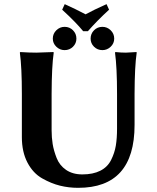

<svg xmlns="http://www.w3.org/2000/svg" viewBox="-20 -900 759 930"><path d="M418.9 -712.9Q418.9 -736.8 435.5 -753.4Q452.1 -770 476.1 -770Q499 -770 516.1 -753.4Q533.2 -736.8 533.2 -712.9Q533.2 -689.9 516.1 -673.6Q499 -657.2 476.1 -657.2Q452.1 -657.2 435.5 -673.6Q418.9 -689.9 418.9 -712.9ZM235.8 -712.9Q235.8 -736.8 252.9 -753.4Q270 -770 293 -770Q316.9 -770 333.5 -753.4Q350.1 -736.8 350.1 -712.9Q350.1 -689.9 333.5 -673.6Q316.9 -657.2 293 -657.2Q270 -657.2 252.9 -673.6Q235.8 -689.9 235.8 -712.9ZM546.9 -444.8Q546.9 -573.7 537.1 -645L539.1 -647.9Q565.9 -645 589.8 -645L641.1 -647.9L642.1 -645Q632.3 -579.1 631.8 -444.8V-294.9Q631.8 10.3 357.9 9.8Q313 9.8 270.5 -0.7Q228 -11.2 184.1 -36.1Q140.1 -61 113 -112.5Q85.9 -164.1 85.9 -235.8V-444.8Q85.9 -573.7 76.2 -645L78.1 -647.9Q122.1 -645 155.8 -645L238.8 -647.9L240.2 -645Q230.5 -579.1 230 -444.8V-269Q230 -233.9 235.1 -202.4Q240.2 -170.9 254.2 -135Q268.1 -99.1 300 -77.1Q332 -55.2 378.9 -55.2Q430.7 -55.2 465.8 -73Q501 -90.8 518.1 -125Q535.2 -159.2 541 -194.6Q546.9 -230 546.9 -276.9ZM281.2 -853 293.5 -879.9Q345.7 -856.4 394.5 -830.6Q433.6 -852.1 496.1 -879.9L508.3 -853Q450.2 -799.8 405.8 -749H382.8Q347.2 -792.5 281.2 -853Z"/></svg>

Font: Linux Biolinum O
Style: Bold
Weight: 700
Designer: Philipp H. Poll
Foundry: Philipp H. Poll
Version: Version 1.3.2